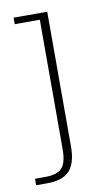

<svg xmlns="http://www.w3.org/2000/svg" viewBox="-74 -432 368 641"><g transform="rotate(-10 109.5 -111.0)"><path d="M-4 171V149H31Q72 149 88 131Q104 113 104 67V-371H19V-393H133V64Q133 119 110 145Q87 171 33 171Z"/></g></svg>

Font: Rokkitt Thin
Style: Regular
Weight: 250
Version: Version 3.103